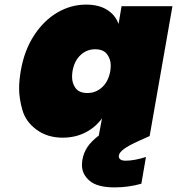

<svg xmlns="http://www.w3.org/2000/svg" viewBox="-20 -591 769 834"><path d="M583 21Q539 41 518.5 56Q498 71 496 86Q496 88 496 89Q496 96 503 101.5Q510 107 526 107Q563 107 614 91L594 207Q538 223 478 223Q403 223 369.5 194.5Q336 166 336 126Q336 115 338 103Q343 73 359.5 48Q376 23 409 -2L423 -77Q395 -38 351 -15.5Q307 7 252 7Q186 7 139 -27.5Q92 -62 77.5 -112.5Q63 -163 63 -206Q63 -241 70 -282Q85 -371 127.5 -436.5Q170 -502 229 -536.5Q288 -571 354 -571Q409 -571 445 -548.5Q481 -526 495 -487L508 -564H729L630 0ZM360 -187Q396 -187 423.5 -212Q451 -237 459 -282Q461 -295 461 -307Q461 -334 445 -355.5Q429 -377 393 -377Q357 -377 330 -352Q303 -327 295 -282Q293 -268 293 -257Q293 -229 308.5 -208Q324 -187 360 -187Z"/></svg>

Font: Fz Poppins Black
Style: Italic
Weight: 900
Italic angle: -10°
Designer: Ninad Kale (Devanagari), Jonny Pinhorn (Latin)
Foundry: Indian Type Foundry
Version: Vit hóa bi Vntype.Com & FontZin.Com